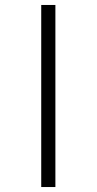

<svg xmlns="http://www.w3.org/2000/svg" viewBox="-20 -737 390 773"><path d="M146 16V-717H203V16Z"/></svg>

Font: Moon Stars Kai T Light
Style: Regular
Weight: 300
Designer: GuiWonder
Version: Version 1.101